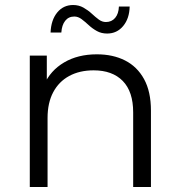

<svg xmlns="http://www.w3.org/2000/svg" viewBox="-20 -747 716 767"><path d="M367 -530Q431 -530 479.5 -505.5Q528 -481 555.5 -431Q583 -381 583 -305V0H512V-298Q512 -381 470.5 -423.5Q429 -466 354 -466Q298 -466 256.5 -443.5Q215 -421 192.5 -378.5Q170 -336 170 -276V0H99V-525H167V-381L156 -408Q181 -465 236 -497.5Q291 -530 367 -530ZM408 -613Q385 -613 367 -623Q349 -633 334.5 -646.5Q320 -660 306 -670.5Q292 -681 277 -681Q254 -681 240.5 -664Q227 -647 225 -617H182Q184 -667 208.5 -697Q233 -727 272 -727Q295 -727 313.5 -716.5Q332 -706 346.5 -692.5Q361 -679 374.5 -669Q388 -659 403 -659Q426 -659 440 -675.5Q454 -692 455 -721H498Q497 -673 472 -643Q447 -613 408 -613Z"/></svg>

Font: MOST Montserrat
Style: Regular
Weight: 400
Designer: Julieta Ulanovsky
Foundry: Julieta Ulanovsky
Version: Version 8.000;March 11, 2024;FontCreator 15.0.0.2926 64-bit